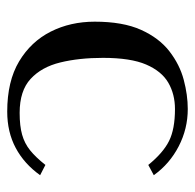

<svg xmlns="http://www.w3.org/2000/svg" viewBox="-24 -484 522 513"><g transform="rotate(-90 236.5 -228.0)"><path d="M201.2 -21Q240.7 -21 271.5 -38.8Q302.2 -56.6 320.1 -98.1Q337.9 -139.6 337.9 -213.4Q337.9 -276.9 325.7 -327.1Q313.5 -377.4 281.7 -406.7Q250 -436 190.9 -436Q155.8 -436 132.6 -429.4Q109.4 -422.9 91.1 -408.2Q72.8 -393.6 51.8 -367.2L24.4 -381.3Q54.7 -423.8 97.2 -446.5Q139.6 -469.2 194.3 -469.2Q275.4 -469.2 328.4 -437.5Q381.3 -405.8 408 -353Q434.6 -300.3 434.6 -235.4Q434.6 -160.2 412.8 -111.8Q391.1 -63.5 355.5 -35.9Q319.8 -8.3 279.3 2.4Q238.8 13.2 201.2 13.2Q148.4 13.2 101.6 -11Q54.7 -35.2 24.4 -77.6L51.8 -92.3Q84 -52.7 115.7 -36.9Q147.5 -21 201.2 -21Z"/></g></svg>

Font: Kurinto Seri
Style: Regular
Weight: 400
Designer: Kurinto was developed by Clint Goss from a range of fonts that are compatible with the SIL Open Font License Version 1.1
Foundry: Clinton F. Goss
Version: Version 2.196; July 25, 2020